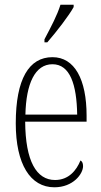

<svg xmlns="http://www.w3.org/2000/svg" viewBox="-20 -786 430 816"><path d="M169 -619V-606H181C221 -652 274 -721 293 -756V-766H237C223 -721 199 -676 169 -619ZM211 10C291 10 333 -47 333 -80C333 -94 328 -101 322 -104C305 -62 272 -21 214 -21C135 -21 88 -101 87 -269H348V-294C348 -449 297 -543 203 -543C103 -543 47 -450 47 -262C47 -88 109 10 211 10ZM308 -299H88C91 -431 129 -513 203 -513C278 -513 306 -426 308 -299Z"/></svg>

Font: Noto Serif Georgian ExtraCondensed ExtraLight
Style: Regular
Weight: 200
Width: 2
Designer: Monotype Design Team, Akaki Razmadze
Foundry: Google LLC
Version: Version 2.003